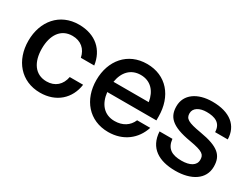

<svg xmlns="http://www.w3.org/2000/svg" viewBox="-56 -925 1720 1330"><g transform="rotate(30 804.5 -260.0)"><path d="M287 12C416 12 503 -68 519 -185H412C400 -119 355 -78 287 -78C194 -78 146 -153 146 -260C146 -367 194 -442 287 -442C354 -442 399 -403 412 -339H519C503 -454 422 -532 287 -532C134 -532 38 -416 38 -260C38 -104 134 12 287 12Z M832 12C951 12 1038 -56 1071 -159H966C944 -106 896 -76 832 -76C748 -76 699 -135 689 -225H1082V-255C1082 -418 986 -532 832 -532C678 -532 582 -416 582 -260C582 -104 678 12 832 12ZM691 -308C704 -390 753 -444 832 -444C911 -444 960 -390 973 -308Z M1369 12C1495 12 1587 -44 1587 -146C1587 -233 1544 -280 1388 -306C1281 -324 1256 -340 1256 -383C1256 -426 1300 -450 1355 -450C1420 -450 1473 -431 1475 -358H1576C1574 -466 1496 -532 1355 -532C1235 -532 1153 -474 1153 -380C1153 -297 1195 -245 1356 -218C1467 -199 1482 -181 1482 -140C1482 -95 1439 -70 1371 -70C1294 -70 1250 -96 1242 -170H1139C1146 -42 1237 12 1369 12Z"/></g></svg>

Font: Aspekta 500
Style: Regular
Weight: 500
Designer: Ivo Dolenc
Version: Version 2.100